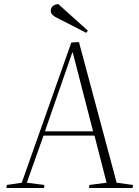

<svg xmlns="http://www.w3.org/2000/svg" viewBox="-20 -933 689 953"><path d="M372 -724 559 -26 640 -15 638 0H422L424 -15L509 -26L449 -260H196L113 -26L200 -15L199 0H12L14 -15L88 -26L334 -722ZM203 -281H442L341 -673H339ZM416 -781 408 -770 258 -847Q248 -852 240 -860Q232 -868 232 -880Q232 -887 235 -893.5Q238 -900 246 -905.5Q254 -911 269 -913Z"/></svg>

Font: Literata 60pt ExtraLight
Style: Italic
Weight: 250
Italic angle: -2°
Designer: Latin by Veronika Burian and Jose Scaglione. Greek by Irene Vlachou. Cyrillic by Vera Evstafieva
Foundry: TypeTogether
Version: Version 3.103;gftools[0.9.29]